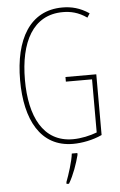

<svg xmlns="http://www.w3.org/2000/svg" viewBox="-62 -767 644 1030"><g transform="rotate(-5 260.0 -251.5)"><path d="M298 -351V-326H439V-40C402 -26 354 -15 309 -15C149 -15 80 -157 80 -354C80 -556 152 -699 314 -699C355 -699 398 -690 443 -658L457 -680C408 -713 362 -724 314 -724C138 -724 54 -574 54 -354C54 -143 132 10 308 10C355 10 415 -1 464 -24V-351ZM326 71V61H296C292 101 268 175 254 211V221H267C294 176 314 117 326 71Z"/></g></svg>

Font: Noto Sans Oriya ExtCond Thin
Style: Regular
Weight: 100
Width: 2
Designer: Amélie Bonet and Sol Matas
Foundry: Google LLC
Version: Version 2.006